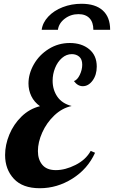

<svg xmlns="http://www.w3.org/2000/svg" viewBox="-20 -980 604 1018"><path d="M412 -960Q486 -960 525 -924.5Q564 -889 564 -822H475Q475 -862 454.5 -883.5Q434 -905 396 -905Q355 -905 323.5 -881Q292 -857 287 -822H201Q206 -860 236 -892Q266 -924 312.5 -942Q359 -960 412 -960ZM7 -158Q7 -212 29.5 -266.5Q52 -321 94 -362Q136 -403 192 -417Q161 -439 146 -470.5Q131 -502 131 -537Q131 -589 159.5 -639Q188 -689 238.5 -720.5Q289 -752 350 -752Q413 -752 453 -719Q493 -686 493 -627Q493 -583 471 -553Q449 -523 419 -523Q392 -523 372 -550Q390 -556 403 -583Q416 -610 416 -637Q416 -666 400 -679.5Q384 -693 361 -693Q332 -693 308.5 -672.5Q285 -652 272 -619.5Q259 -587 259 -552Q259 -504 284 -467.5Q309 -431 360 -418Q309 -407 268 -368Q227 -329 204 -277.5Q181 -226 181 -179Q181 -134 204.5 -106Q228 -78 276 -78Q326 -78 380.5 -105.5Q435 -133 461 -180L484 -170Q445 -84 364 -33Q283 18 191 18Q100 18 53.5 -32Q7 -82 7 -158Z"/></svg>

Font: Lobster
Style: Regular
Weight: 400
Designer: Impallari Type
Foundry: Impallari Type
Version: Version 2.100